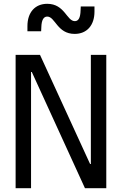

<svg xmlns="http://www.w3.org/2000/svg" viewBox="-20 -988 640 1008"><path d="M457 -127H453L190 -700H62V0H143V-610H147L426 0H538V-700H457ZM124 -824H196L197 -845C198 -883 209 -901 228 -901C270 -901 280 -810 372 -810C436 -810 476 -855 476 -927V-954H404L403 -933C402 -895 392 -877 373 -877C330 -877 320 -968 228 -968C164 -968 124 -923 124 -851Z"/></svg>

Font: CommitMono
Style: 400Regular
Weight: 400
Monospace: yes
Designer: Eigil Nikolajsen
Foundry: Eigil Nikolajsen
Version: Version 1.143